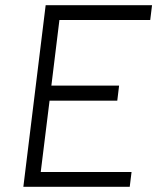

<svg xmlns="http://www.w3.org/2000/svg" viewBox="-20 -720 606 740"><path d="M156 -700H566L559 -643H209L178 -390H439L432 -332H171L137 -57H487L480 0H70Z"/></svg>

Font: Haskoy Light
Style: Italic
Weight: 300
Designer: Ertekin Erdin
Foundry: Ertekin Erdin
Version: Version 2.000; ttfautohint (v1.8.4.7-5d5b)